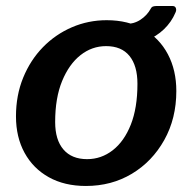

<svg xmlns="http://www.w3.org/2000/svg" viewBox="-20 -607 639 637"><path d="M265 10Q194 10 142 -19Q90 -48 61.5 -100Q33 -152 33 -221Q33 -291 57 -349.5Q81 -408 122.5 -450.5Q164 -493 218.5 -516.5Q273 -540 334 -540Q405 -540 457 -510Q509 -480 537 -427Q565 -374 565 -305Q565 -214 525 -142.5Q485 -71 417.5 -30.5Q350 10 265 10ZM269 -79Q316 -79 354 -108.5Q392 -138 414 -193.5Q436 -249 436 -329Q436 -389 409.5 -421.5Q383 -454 332 -454Q285 -454 247 -424Q209 -394 186 -338Q163 -282 163 -202Q163 -143 190.5 -111Q218 -79 269 -79ZM553 -587Q561 -587 563.5 -580Q566 -573 562 -565Q549 -534 524 -510Q499 -486 465 -472.5Q431 -459 390 -459L394 -527Q424 -527 446 -541.5Q468 -556 480 -578Q483 -584 488 -585.5Q493 -587 498 -587Z"/></svg>

Font: Libre Franklin SemiBold
Style: Italic
Weight: 600
Italic angle: -8°
Designer: Pablo Impallari, Rodrigo Fuenzalida, Nhung Nguyen
Foundry: Impallari Type
Version: Version 3.000